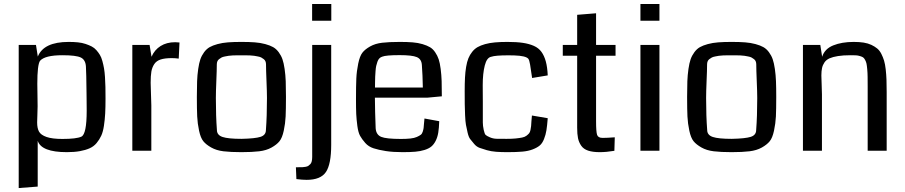

<svg xmlns="http://www.w3.org/2000/svg" viewBox="-20 -763 4582 972"><path d="M514.2 -264.2Q514.2 -219.2 512.5 -188Q510.7 -156.7 506.1 -126Q501.5 -95.2 492.4 -75.7Q483.4 -56.2 469 -38.8Q454.6 -21.5 433.6 -12.2Q412.6 -2.9 384.3 2.2Q356 7.3 318.4 7.3Q189.5 7.3 170.9 -50.3V181.6L74.7 189V-535.6H162.1L171.4 -476.6Q201.2 -550.8 327.6 -550.8Q353.5 -550.8 374.8 -548.6Q396 -546.4 413.3 -540.5Q430.7 -534.7 444.1 -527.8Q457.5 -521 468 -509Q478.5 -497.1 485.8 -484.9Q493.2 -472.7 498.3 -453.9Q503.4 -435.1 506.6 -417Q509.8 -398.9 511.5 -372.8Q513.2 -346.7 513.7 -322.5Q514.2 -298.3 514.2 -264.2ZM418 -295.9Q417 -394 415 -425.8Q413.1 -460 389.4 -471.7Q365.7 -483.4 295.9 -483.4Q207.5 -483.4 182.6 -455.1Q168.9 -435.1 168.9 -338.4Q168.9 -318.8 169.7 -280.3Q170.4 -241.7 170.4 -224.6Q170.4 -207.5 169.2 -180.7Q168 -153.8 168 -143.6Q168 -113.8 177.5 -96.7Q187 -79.6 215.6 -69.6Q244.1 -59.6 295.9 -59.6Q367.2 -59.6 392.1 -71.3Q418.9 -84 418.9 -202.6Q418.9 -220.7 418.5 -252.4Q418 -284.2 418 -295.9Z M888.7 -547.9 884.8 -466.3Q866.2 -468.8 849.6 -468.8Q814.9 -468.8 793.5 -461.9Q772 -455.1 761 -438.5Q750 -421.9 746.3 -400.6Q742.7 -379.4 742.7 -343.8Q742.7 -323.7 744.4 -285.2Q746.1 -246.6 746.1 -230V0H649.9V-535.6H737.3L747.1 -475.6Q762.2 -510.7 793 -530Q823.7 -549.3 866.7 -549.3Q877.4 -549.3 888.7 -547.9Z M1202.6 -60.1Q1272 -61.5 1299.1 -70.3Q1326.2 -79.1 1326.2 -105Q1331.5 -174.8 1331.5 -266.6Q1331.5 -296.9 1329.1 -353.3Q1326.7 -409.7 1326.7 -437Q1326.7 -445.3 1324 -452.1Q1321.3 -459 1315.2 -463.6Q1309.1 -468.3 1303 -471.7Q1296.9 -475.1 1285.9 -477.1Q1274.9 -479 1267.3 -480.5Q1259.8 -481.9 1245.8 -482.4Q1231.9 -482.9 1224.4 -482.9Q1216.8 -482.9 1202.1 -482.9Q1187.5 -482.9 1179.9 -482.9Q1172.4 -482.9 1158.4 -482.4Q1144.5 -481.9 1137 -480.5Q1129.4 -479 1118.4 -477.1Q1107.4 -475.1 1101.3 -471.7Q1095.2 -468.3 1089.1 -463.6Q1083 -459 1080.3 -452.1Q1077.6 -445.3 1077.6 -437Q1077.6 -409.7 1075.2 -353.3Q1072.8 -296.9 1072.8 -266.6Q1072.8 -174.8 1078.1 -105Q1078.1 -79.1 1106.7 -69.6Q1135.3 -60.1 1202.6 -60.1ZM1201.7 7.3Q1147.5 7.3 1111.3 2.9Q1075.2 -1.5 1049.1 -16.4Q1022.9 -31.2 1009.3 -48.1Q995.6 -64.9 987.8 -101.3Q980 -137.7 978.3 -173.3Q976.6 -209 976.6 -272.5Q976.6 -319.8 977.8 -351.6Q979 -383.3 983.4 -413.8Q987.8 -444.3 994.4 -463.1Q1001 -481.9 1013.4 -498.8Q1025.9 -515.6 1041.5 -524.4Q1057.1 -533.2 1081.3 -539.8Q1105.5 -546.4 1134 -548.6Q1162.6 -550.8 1202.1 -550.8Q1241.7 -550.8 1270.3 -548.6Q1298.8 -546.4 1323 -539.8Q1347.2 -533.2 1362.8 -524.4Q1378.4 -515.6 1390.9 -498.8Q1403.3 -481.9 1409.9 -463.1Q1416.5 -444.3 1420.9 -413.8Q1425.3 -383.3 1426.5 -351.6Q1427.7 -319.8 1427.7 -272.5Q1427.7 -209 1426 -173.3Q1424.3 -137.7 1416.5 -101.3Q1408.7 -64.9 1394.8 -47.9Q1380.9 -30.8 1354.7 -16.1Q1328.6 -1.5 1292.5 2.9Q1256.3 7.3 1201.7 7.3Z M1656.7 -535.6V-29.8Q1656.7 67.9 1630.1 107.7Q1603.5 147.5 1532.2 147.5Q1510.7 147.5 1480.5 143.6L1478 84Q1483.9 83.5 1494.9 83.5Q1505.9 83.5 1512 83.3Q1518.1 83 1526.9 81.5Q1535.6 80.1 1540.8 76.7Q1545.9 73.2 1551 67.9Q1556.2 62.5 1558.3 53.2Q1560.5 43.9 1560.5 31.2V-535.6ZM1657.2 -742.7V-658.2H1560.1V-742.7Z M2216.8 -275.4Q2158.2 -269.5 2144 -268.6H1877.9Q1878.4 -197.8 1881.8 -113.3Q1884.3 -80.6 1909.9 -70.1Q1935.5 -59.6 2009.8 -59.6Q2037.6 -59.6 2057.6 -61.8Q2077.6 -64 2090.1 -69.6Q2102.5 -75.2 2109.6 -80.3Q2116.7 -85.4 2120.1 -96.4Q2123.5 -107.4 2124.5 -115Q2125.5 -122.6 2126.5 -137.9Q2127.4 -153.3 2128.9 -163.1L2203.6 -149.4Q2202.6 -115.2 2198.7 -91.6Q2194.8 -67.9 2185.5 -49.8Q2176.3 -31.7 2163.6 -21.2Q2150.9 -10.7 2129.4 -3.9Q2107.9 2.9 2082 5.1Q2056.2 7.3 2018.1 7.3Q1969.2 7.3 1933.1 1.7Q1897 -3.9 1871.3 -12.2Q1845.7 -20.5 1829.1 -39.3Q1812.5 -58.1 1803 -75.2Q1793.5 -92.3 1789.1 -125.5Q1784.7 -158.7 1783.4 -185.8Q1782.2 -212.9 1782.2 -260.7Q1782.2 -328.1 1783.9 -365.7Q1785.6 -403.3 1793.5 -441.2Q1801.3 -479 1814.5 -496.1Q1827.6 -513.2 1853.5 -527.8Q1879.4 -542.5 1914.6 -546.6Q1949.7 -550.8 2003.9 -550.8Q2041.5 -550.8 2068.8 -548.6Q2096.2 -546.4 2119.1 -539.6Q2142.1 -532.7 2157 -523.9Q2171.9 -515.1 2183.3 -498Q2194.8 -481 2200.9 -462.6Q2207 -444.3 2210.9 -414.1Q2214.8 -383.8 2215.8 -352.8Q2216.8 -321.8 2216.8 -275.4ZM1878.4 -319.8H2120.6Q2119.6 -382.3 2115.7 -434.1Q2113.8 -463.9 2090.1 -473.9Q2066.4 -483.9 2003.4 -483.9Q1933.6 -483.9 1915 -476.1Q1906.7 -473.6 1900.6 -467.5Q1894.5 -461.4 1890.6 -450.2Q1886.7 -439 1884.5 -429.2Q1882.3 -419.4 1881.1 -402.1Q1879.9 -384.8 1879.4 -375.2Q1878.9 -365.7 1878.7 -346.2Q1878.4 -326.7 1878.4 -319.8Z M2752.9 -381.3 2673.8 -368.2 2663.6 -436Q2659.7 -459.5 2654.3 -465.8Q2641.6 -480.5 2584 -482.4Q2570.3 -482.9 2553.7 -482.9Q2487.3 -482.9 2466.8 -475.6Q2444.3 -471.7 2434.1 -431.2Q2423.8 -390.6 2423.8 -332L2424.3 -247.6Q2424.3 -230 2424.3 -199.2Q2424.3 -159.2 2424.3 -142.8Q2424.3 -126.5 2428.7 -105.7Q2433.1 -85 2438.7 -79.8Q2444.3 -74.7 2460 -67.9Q2475.6 -61 2493.4 -60.5Q2511.2 -60.1 2544.9 -60.1Q2571.3 -60.1 2590.6 -62Q2609.9 -64 2623.3 -66.7Q2636.7 -69.3 2645.3 -75.9Q2653.8 -82.5 2658.4 -87.9Q2663.1 -93.3 2665.5 -104.7Q2668 -116.2 2668.7 -124.5Q2669.4 -132.8 2670.4 -149.7Q2671.4 -166.5 2672.9 -178.2L2752.9 -164.6Q2750 -126.5 2746.3 -103.5Q2742.7 -80.6 2734.1 -59.1Q2725.6 -37.6 2712.6 -26.6Q2699.7 -15.6 2677 -6.8Q2654.3 2 2624.3 4.6Q2594.2 7.3 2549.3 7.3Q2517.1 7.3 2491.5 5.4Q2465.8 3.4 2444.8 -2.7Q2423.8 -8.8 2408.2 -14.4Q2392.6 -20 2380.6 -34.2Q2368.7 -48.3 2360.6 -58.6Q2352.5 -68.8 2347.2 -91.8Q2341.8 -114.7 2338.9 -130.9Q2335.9 -147 2334.5 -179.9Q2333 -212.9 2332.8 -235.8Q2332.5 -258.8 2332.5 -302.2Q2332.5 -341.3 2334 -369.9Q2335.4 -398.4 2339.8 -424.6Q2344.2 -450.7 2351.3 -468Q2358.4 -485.4 2370.4 -500.5Q2382.3 -515.6 2397.7 -524.4Q2413.1 -533.2 2435.8 -539.6Q2458.5 -545.9 2485.6 -548.3Q2512.7 -550.8 2548.8 -550.8Q2595.2 -550.8 2626.7 -546.1Q2658.2 -541.5 2682.6 -530.8Q2707 -520 2721.2 -500.2Q2735.4 -480.5 2743.2 -451.9Q2751 -423.3 2752.9 -381.3Z M3092.3 -67.9 3090.3 0.5Q3049.3 7.3 3016.1 7.3Q2980.5 7.3 2957.3 -0.5Q2934.1 -8.3 2922.4 -25.4Q2910.6 -42.5 2906.2 -63.2Q2901.9 -84 2901.9 -116.2V-481H2829.1V-535.6H2901.9V-688L2997.6 -695.8V-535.6H3096.2V-481H2997.6V-148.9Q2997.6 -96.2 3002.7 -80.6Q3007.8 -64.9 3030.8 -64.9Q3053.2 -64.9 3092.3 -67.9Z M3318.4 0H3222.2V-535.6H3318.4ZM3318.4 -742.7V-658.2H3222.2V-742.7Z M3684.6 -60.1Q3753.9 -61.5 3781 -70.3Q3808.1 -79.1 3808.1 -105Q3813.5 -174.8 3813.5 -266.6Q3813.5 -296.9 3811 -353.3Q3808.6 -409.7 3808.6 -437Q3808.6 -445.3 3805.9 -452.1Q3803.2 -459 3797.1 -463.6Q3791 -468.3 3784.9 -471.7Q3778.8 -475.1 3767.8 -477.1Q3756.8 -479 3749.3 -480.5Q3741.7 -481.9 3727.8 -482.4Q3713.9 -482.9 3706.3 -482.9Q3698.7 -482.9 3684.1 -482.9Q3669.4 -482.9 3661.9 -482.9Q3654.3 -482.9 3640.4 -482.4Q3626.5 -481.9 3618.9 -480.5Q3611.3 -479 3600.3 -477.1Q3589.4 -475.1 3583.3 -471.7Q3577.1 -468.3 3571 -463.6Q3564.9 -459 3562.3 -452.1Q3559.6 -445.3 3559.6 -437Q3559.6 -409.7 3557.1 -353.3Q3554.7 -296.9 3554.7 -266.6Q3554.7 -174.8 3560.1 -105Q3560.1 -79.1 3588.6 -69.6Q3617.2 -60.1 3684.6 -60.1ZM3683.6 7.3Q3629.4 7.3 3593.3 2.9Q3557.1 -1.5 3531 -16.4Q3504.9 -31.2 3491.2 -48.1Q3477.5 -64.9 3469.7 -101.3Q3461.9 -137.7 3460.2 -173.3Q3458.5 -209 3458.5 -272.5Q3458.5 -319.8 3459.7 -351.6Q3460.9 -383.3 3465.3 -413.8Q3469.7 -444.3 3476.3 -463.1Q3482.9 -481.9 3495.4 -498.8Q3507.8 -515.6 3523.4 -524.4Q3539.1 -533.2 3563.2 -539.8Q3587.4 -546.4 3616 -548.6Q3644.5 -550.8 3684.1 -550.8Q3723.6 -550.8 3752.2 -548.6Q3780.8 -546.4 3804.9 -539.8Q3829.1 -533.2 3844.7 -524.4Q3860.4 -515.6 3872.8 -498.8Q3885.3 -481.9 3891.8 -463.1Q3898.4 -444.3 3902.8 -413.8Q3907.2 -383.3 3908.4 -351.6Q3909.7 -319.8 3909.7 -272.5Q3909.7 -209 3908 -173.3Q3906.2 -137.7 3898.4 -101.3Q3890.6 -64.9 3876.7 -47.9Q3862.8 -30.8 3836.7 -16.1Q3810.5 -1.5 3774.4 2.9Q3738.3 7.3 3683.6 7.3Z M4468.8 0H4372.6V-324.2Q4372.6 -355.5 4372.3 -374.3Q4372.1 -393.1 4370.4 -412.1Q4368.7 -431.2 4366.7 -440.7Q4364.7 -450.2 4359.6 -459.7Q4354.5 -469.2 4349.1 -472.7Q4343.8 -476.1 4333.5 -479.2Q4323.2 -482.4 4313 -482.9Q4302.7 -483.4 4285.6 -483.4Q4248.5 -483.4 4222.4 -479.2Q4196.3 -475.1 4179.7 -467.8Q4163.1 -460.4 4154.1 -447.3Q4145 -434.1 4141.6 -418.7Q4138.2 -403.3 4138.2 -380.9Q4138.2 -368.2 4139.6 -336.7Q4141.1 -305.2 4141.1 -285.6V0H4044.9V-535.6H4132.8L4142.1 -475.6Q4154.8 -515.6 4198.2 -533.2Q4241.7 -550.8 4301.8 -550.8Q4330.1 -550.8 4352.1 -547.4Q4374 -543.9 4391.1 -535.9Q4408.2 -527.8 4420.7 -517.6Q4433.1 -507.3 4441.7 -490.5Q4450.2 -473.6 4455.6 -456.1Q4460.9 -438.5 4463.9 -412.1Q4466.8 -385.7 4467.8 -359.6Q4468.8 -333.5 4468.8 -297.4Z"/></svg>

Font: Coda
Style: Regular
Weight: 400
Designer: vernon adams
Foundry: vernon adams
Version: Version 2.001; ttfautohint (v0.8) -r 50 -G 200 -x